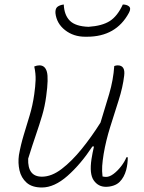

<svg xmlns="http://www.w3.org/2000/svg" viewBox="-20 -821 640 852"><path d="M132 -526Q144 -531 155 -531Q180 -531 188 -502.5Q196 -474 185 -394Q179 -349 167 -308.5Q155 -268 139.5 -223Q124 -178 105 -117Q102 -37 166 -37Q209 -37 254 -71.5Q299 -106 343 -160.5Q387 -215 426 -277Q446 -341 464.5 -404Q483 -467 487 -528Q495 -531 502 -531Q537 -531 531 -485Q525 -434 506.5 -376Q488 -318 469 -257.5Q450 -197 440 -138Q435 -107 433.5 -84.5Q432 -62 435 -38Q443 -36 451 -36Q466 -36 483.5 -49Q501 -62 517 -82.5Q533 -103 541 -123H547Q547 -94 540 -67Q531 -34 511 -14Q500 -3 483.5 2.5Q467 8 450 8Q416 8 396 -20.5Q376 -49 386 -115Q390 -141 397 -171H390Q338 -92 279.5 -40.5Q221 11 166 11Q122 11 98 -10.5Q74 -32 66.5 -65Q59 -98 64 -133Q72 -178 85 -221Q98 -264 111.5 -308.5Q125 -353 132 -403Q137 -438 138 -466Q139 -494 132 -526ZM373 -702Q433 -706 467 -727.5Q501 -749 525 -801Q542 -801 552 -793Q563 -784 552 -764Q495 -658 366 -658H358Q306 -658 268.5 -687.5Q231 -717 226 -763Q225 -782 234 -790Q245 -799 263 -801Q265 -754 290 -729Q315 -704 373 -702Z"/></svg>

Font: Recursive Sn Csl St Lt
Style: Italic
Weight: 300
Italic angle: -15°
Version: Version 1.079;hotconv 1.0.112;makeotfexe 2.5.65598; ttfautoh